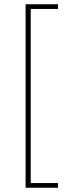

<svg xmlns="http://www.w3.org/2000/svg" viewBox="-20 -728 310 900"><path d="M100 152V-708H252V-686H124V130H252V152Z"/></svg>

Font: Assistant ExtraLight ExtraLight
Style: Regular
Weight: 250
Version: Version 3.000